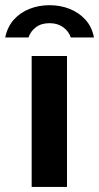

<svg xmlns="http://www.w3.org/2000/svg" viewBox="-24 -738 390 758"><path d="M101 0V-517H240.5V0ZM-3.5 -590Q5.5 -632.5 31 -660.8Q56.5 -689 93 -703.2Q129.5 -717.5 171.5 -717.5Q214 -717.5 250.8 -703Q287.5 -688.5 313.2 -660.2Q339 -632 347 -590H255.5Q247.5 -614.5 225.5 -630.5Q203.5 -646.5 171.5 -646.5Q139 -646.5 117.8 -630.5Q96.5 -614.5 88.5 -590Z"/></svg>

Font: Public Sans Thin
Style: Bold
Weight: 700
Version: Version 2.001